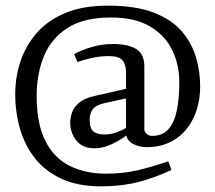

<svg xmlns="http://www.w3.org/2000/svg" viewBox="-20 -578 764 681"><path d="M338 83Q257 83 199 56.5Q141 30 104.5 -16Q68 -62 51 -121Q34 -180 34 -244Q34 -303 52 -358.5Q70 -414 109 -459.5Q148 -505 210.5 -531.5Q273 -558 363 -558Q462 -558 526 -533Q590 -508 625.5 -466Q661 -424 675.5 -373.5Q690 -323 690 -272Q690 -227 677.5 -188Q665 -149 640.5 -119Q616 -89 580.5 -72.5Q545 -56 499 -56Q477 -56 455 -66Q433 -76 428 -97Q400 -77 371.5 -64.5Q343 -52 317 -52Q272 -52 250.5 -80Q229 -108 229 -142Q229 -160 235.5 -179Q242 -198 261 -214Q280 -230 317 -238L427 -263V-321Q427 -349 414.5 -364Q402 -379 367 -379Q334 -379 305.5 -372.5Q277 -366 255 -358L243 -386Q272 -402 308 -412Q344 -422 381 -422Q433 -422 462.5 -404.5Q492 -387 492 -342V-119Q492 -110 500.5 -103Q509 -96 519 -96Q557 -96 578 -120.5Q599 -145 607.5 -188Q616 -231 616 -286Q616 -348 591 -400Q566 -452 512.5 -484Q459 -516 374 -516Q277 -516 219 -478.5Q161 -441 135.5 -378Q110 -315 110 -238Q110 -139 141 -78Q172 -17 227.5 10.5Q283 38 356 38Q415 38 465.5 26.5Q516 15 577 -6L588 25Q528 53 469 68Q410 83 338 83ZM352 -101Q372 -101 393 -108.5Q414 -116 427 -124V-229L354 -213Q320 -206 309 -190.5Q298 -175 298 -152Q298 -124 310.5 -112.5Q323 -101 352 -101Z"/></svg>

Font: Manuale
Style: Regular
Weight: 400
Designer: Eduardo Tunni / Pablo Cosgaya
Foundry: Eduardo Tunni / Pablo Cosgaya
Version: Version 1.002